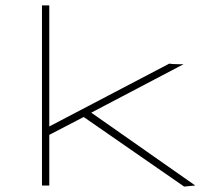

<svg xmlns="http://www.w3.org/2000/svg" viewBox="-20 -685 790 709"><path d="M660 4 289 -253 162 -187V0H135V-665H162V-218L605 -450Q617 -448 636 -448H658L317 -269L701 0Z"/></svg>

Font: Inconsolata ExtraExpanded ExtraLight
Style: Regular
Weight: 200
Width: 8
Monospace: yes
Designer: Raph Levien, Cyreal, Brenton Simpson
Foundry: Raph Levien, Cyreal, Google
Version: Version 3.100; ttfautohint (v1.8.4.7-5d5b)